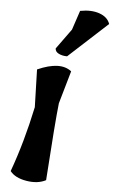

<svg xmlns="http://www.w3.org/2000/svg" viewBox="-56 -856 535 894"><g transform="rotate(5 211.0 -408.5)"><path d="M111 -348 106 -524Q212 -571 265 -529L221 -376Q211 -289 193 -14Q155 6 101.5 -3Q48 -12 25 -42Q76 -182 111 -348ZM282 -813Q334 -823 372.5 -809.5Q411 -796 422 -764L240 -597Q217 -597 200.5 -605.5Q184 -614 184 -629L252 -723Z"/></g></svg>

Font: Tillana SemiBold
Style: Regular
Weight: 600
Designer: Lipi Raval (Devanagari, Latin), Jonny Pinhorn (Latin)
Foundry: Indian Type Foundry
Version: Version 2.003;PS 1.0;hotconv 1.0.79;makeotf.lib2.5.61930; tt